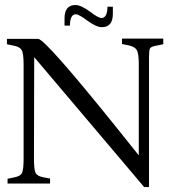

<svg xmlns="http://www.w3.org/2000/svg" viewBox="-20 -736 694 770"><path d="M577.6 -504.4V14.2H558.1L117.2 -506.8L116.2 -102.1Q116.2 -57.6 122.1 -43.9Q127.9 -30.3 151.9 -25.4L180.7 -20V0H10.3V-19L38.6 -24.9Q64.5 -30.3 69.3 -44.9Q74.7 -59.6 74.7 -100.6V-476.6Q74.7 -522 66.9 -535.2Q59.1 -548.3 36.1 -552.7L7.8 -558.6V-580.1H132.8Q161.6 -580.1 453.1 -217.3L536.6 -112.8V-478Q536.6 -522.5 528.3 -535.6Q520 -548.8 497.6 -553.7L469.2 -559.6V-581.1H634.8V-558.6L601.6 -551.8Q584.5 -548.3 581.1 -541Q577.6 -533.7 577.6 -504.4ZM238.8 -633.3V-662.1Q238.8 -715.8 282.7 -715.8Q305.2 -715.8 341.3 -689Q374 -663.6 387.7 -663.6Q410.2 -664.6 411.1 -709H432.6V-680.7Q432.6 -627 388.2 -627Q366.7 -627 330.1 -653.3Q296.9 -678.7 283.7 -678.7Q261.2 -678.7 260.3 -633.3Z"/></svg>

Font: Lancelot
Style: Regular
Weight: 400
Designer: Marion Kadi
Foundry: Marion Kadi, Anton Koovit
Version: 1.004